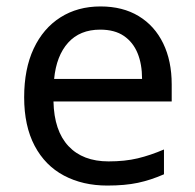

<svg xmlns="http://www.w3.org/2000/svg" viewBox="-20 -566 604 596"><path d="M292 -546Q361 -546 410.5 -516Q460 -486 486.5 -431.5Q513 -377 513 -304V-251H146Q148 -160 192.5 -112.5Q237 -65 317 -65Q368 -65 407.5 -74.5Q447 -84 489 -102V-25Q448 -7 408 1.5Q368 10 313 10Q237 10 178.5 -21Q120 -52 87.5 -113.5Q55 -175 55 -264Q55 -352 84.5 -415Q114 -478 167.5 -512Q221 -546 292 -546ZM291 -474Q228 -474 191.5 -433.5Q155 -393 148 -321H421Q421 -367 407 -401Q393 -435 364.5 -454.5Q336 -474 291 -474Z"/></svg>

Font: guzrati25
Style: Book
Weight: 400
Designer: Jelle Bosma - Monotype Design Team, Universal Thirst
Foundry: Monotype Imaging Inc.
Version: Version 2.106